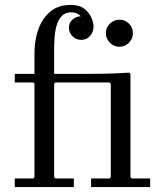

<svg xmlns="http://www.w3.org/2000/svg" viewBox="-20 -760 670 780"><path d="M40 0V-35H115L120 -40V-420L115 -425H40V-460H120V-544Q120 -597 136 -641.5Q152 -686 184.5 -713Q217 -740 266 -740Q303 -740 323 -724Q343 -708 351.5 -687.5Q360 -667 360 -653Q360 -629 345.5 -613.5Q331 -598 310 -598Q289 -598 274.5 -612.5Q260 -627 260 -648Q260 -668 274.5 -680.5Q289 -693 308 -694Q302 -701 292.5 -705.5Q283 -710 269 -710Q246 -710 232 -696Q218 -682 211 -659.5Q204 -637 202 -611Q200 -585 200 -560V-460H350Q376 -460 402 -460.5Q428 -461 453.5 -462Q479 -463 505 -465L510 -460V-40L515 -35H590V0H350V-35H425L430 -40V-420L425 -425H205L200 -420V-40L205 -35H280V0ZM410 -625Q410 -648 426.5 -664Q443 -680 465 -680Q488 -680 504 -664Q520 -648 520 -625Q520 -603 504 -586.5Q488 -570 465 -570Q443 -570 426.5 -586.5Q410 -603 410 -625Z"/></svg>

Font: Brygada 1918
Style: Regular
Weight: 400
Designer: Mateusz Machalski | Borys Kosmynka | Przemek Hoffer
Foundry: NIEPODLEGLA 2018
Version: Version 3.006